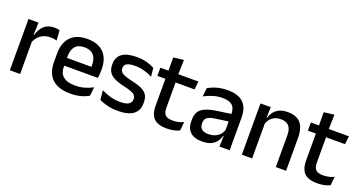

<svg xmlns="http://www.w3.org/2000/svg" viewBox="-39 -1165 3225 1721"><g transform="rotate(20 1573.5 -304.0)"><path d="M156 -295.5 135 -372H159Q174.5 -430 211 -463.2Q247.5 -496.5 310.5 -496.5Q325.5 -496.5 337.2 -494.2Q349 -492 358.5 -489L364.5 -393.5Q352.5 -397.5 337.5 -399.8Q322.5 -402 305 -402Q251.5 -402 212.5 -374.5Q173.5 -347 156 -295.5ZM160 0H62V-489H157.5L153 -346.5L160 -339.5Z M642 11.5Q525 11.5 466.8 -44.2Q408.5 -100 408.5 -205V-285Q408.5 -388.5 462.8 -445.2Q517 -502 621 -502Q691.5 -502 738.5 -476.2Q785.5 -450.5 809 -403.5Q832.5 -356.5 832.5 -292V-273.5Q832.5 -256.5 831 -239Q829.5 -221.5 827 -205.5H737Q738 -231.5 738.2 -254.5Q738.5 -277.5 738.5 -296.5Q738.5 -337 725.5 -365Q712.5 -393 686.5 -407.8Q660.5 -422.5 621 -422.5Q562.5 -422.5 534 -389.2Q505.5 -356 505.5 -294.5V-248.5L506 -237V-193.5Q506 -166 514.2 -143.5Q522.5 -121 540.8 -104.8Q559 -88.5 588 -79.8Q617 -71 658.5 -71Q705.5 -71 746.8 -83Q788 -95 824.5 -115L815.5 -31.5Q782.5 -12 738.8 -0.2Q695 11.5 642 11.5ZM807 -205.5H460.5V-279H807Z M1093.5 11.5Q1034.5 11.5 990 -0.8Q945.5 -13 915.5 -27.5L906.5 -117Q943.5 -98.5 988 -84.8Q1032.5 -71 1088 -71Q1141.5 -71 1167.2 -86.8Q1193 -102.5 1193 -133.5V-137.5Q1193 -157.5 1182.5 -170.8Q1172 -184 1145.2 -194.5Q1118.5 -205 1069.5 -216Q1008 -230 972.5 -249Q937 -268 921.8 -295.8Q906.5 -323.5 906.5 -362.5V-367Q906.5 -433 952.5 -467Q998.5 -501 1090.5 -501Q1148.5 -501 1191.5 -488.5Q1234.5 -476 1262.5 -460L1271.5 -378.5Q1238 -396.5 1195.2 -408.8Q1152.5 -421 1100.5 -421Q1065 -421 1043.5 -414.2Q1022 -407.5 1012.5 -395.2Q1003 -383 1003 -366V-362.5Q1003 -344 1013 -330.2Q1023 -316.5 1048.8 -305.8Q1074.5 -295 1120.5 -285Q1182.5 -272 1219.5 -254.5Q1256.5 -237 1273 -209.8Q1289.5 -182.5 1289.5 -139.5V-132Q1289.5 -60.5 1240.5 -24.5Q1191.5 11.5 1093.5 11.5Z M1560 10Q1501.5 10 1466 -7.8Q1430.5 -25.5 1414.5 -61.2Q1398.5 -97 1398.5 -150.5V-449.5H1495.5V-162Q1495.5 -117 1516 -96Q1536.5 -75 1585 -75Q1614 -75 1640.5 -81Q1667 -87 1689.5 -98L1681 -15Q1657 -3 1625.5 3.5Q1594 10 1560 10ZM1676.5 -405H1322V-483H1685ZM1493 -474.5H1399.5L1399 -609L1497 -620.5Z M2159 0H2061.5L2065.5 -116L2062 -131V-285L2062.5 -309.5Q2062.5 -366 2033.8 -392.5Q2005 -419 1941.5 -419Q1890 -419 1846 -404.5Q1802 -390 1766.5 -371L1775.5 -453Q1795.5 -464.5 1822.5 -475.5Q1849.5 -486.5 1883.5 -493.5Q1917.5 -500.5 1958 -500.5Q2013.5 -500.5 2052 -487.2Q2090.5 -474 2114 -449Q2137.5 -424 2148.2 -389Q2159 -354 2159 -311ZM1896 11Q1823.5 11 1785 -24.8Q1746.5 -60.5 1746.5 -126.5V-141.5Q1746.5 -211.5 1789.8 -245.2Q1833 -279 1926 -292L2073 -313L2078.5 -242L1937.5 -222Q1887 -215 1865.5 -197.8Q1844 -180.5 1844 -147V-140Q1844 -106.5 1864.8 -88.5Q1885.5 -70.5 1928 -70.5Q1967 -70.5 1995 -83.5Q2023 -96.5 2040.5 -118.2Q2058 -140 2064.5 -166.5L2078 -101H2060Q2052 -71 2033.5 -45.5Q2015 -20 1981.8 -4.5Q1948.5 11 1896 11Z M2697 0H2599V-302Q2599 -337.5 2589.2 -363.5Q2579.5 -389.5 2557.2 -404Q2535 -418.5 2496.5 -418.5Q2461 -418.5 2435 -405.5Q2409 -392.5 2392.8 -370.5Q2376.5 -348.5 2369.5 -320.5L2353.5 -388.5H2374.5Q2383 -419.5 2402.5 -444.8Q2422 -470 2454.5 -485Q2487 -500 2535 -500Q2592.5 -500 2628 -478.2Q2663.5 -456.5 2680.2 -415Q2697 -373.5 2697 -313ZM2373 0H2275V-489H2373L2369 -374.5L2373 -368.5Z M2995.5 10Q2937 10 2901.5 -7.8Q2866 -25.5 2850 -61.2Q2834 -97 2834 -150.5V-449.5H2931V-162Q2931 -117 2951.5 -96Q2972 -75 3020.5 -75Q3049.5 -75 3076 -81Q3102.5 -87 3125 -98L3116.5 -15Q3092.5 -3 3061 3.5Q3029.5 10 2995.5 10ZM3112 -405H2757.5V-483H3120.5ZM2928.5 -474.5H2835L2834.5 -609L2932.5 -620.5Z"/></g></svg>

Font: Anek Devanagari Medium Medium
Style: Regular
Weight: 500
Version: Version 1.003